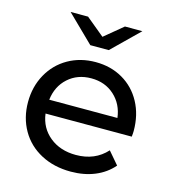

<svg xmlns="http://www.w3.org/2000/svg" viewBox="-110 -828 832 925"><g transform="rotate(15 306.0 -365.5)"><path d="M568 -233H138Q147 -163 199.5 -120.5Q252 -78 330 -78Q425 -78 483 -142L536 -80Q500 -38 446.5 -16Q393 6 327 6Q243 6 178 -28.5Q113 -63 77.5 -125Q42 -187 42 -265Q42 -342 76.5 -404Q111 -466 171.5 -500.5Q232 -535 308 -535Q384 -535 443.5 -500.5Q503 -466 536.5 -404Q570 -342 570 -262Q570 -251 568 -233ZM138 -302H478Q470 -369 423.5 -411.5Q377 -454 308 -454Q239 -454 192.5 -412Q146 -370 138 -302ZM486 -737 353 -607H261L128 -737H215L307 -661L399 -737Z"/></g></svg>

Font: APTA Sans Medium
Style: Bold
Weight: 500
Version: Version 7.200